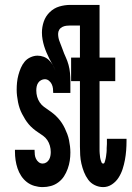

<svg xmlns="http://www.w3.org/2000/svg" viewBox="-20 -755 540 783"><path d="M154 8Q137 8 120 3Q103 -2 89.5 -12.5Q76 -23 66.5 -37.5Q57 -52 51.5 -68.5Q46 -85 43.5 -102Q41 -119 41 -137V-144H121V-142Q121 -133 122 -124Q123 -115 127 -107Q131 -99 138 -93.5Q145 -88 154 -88Q162 -88 169 -92.5Q176 -97 180 -104Q184 -111 185.5 -119Q187 -127 187 -135Q187 -148 183.5 -160.5Q180 -173 173 -183.5Q166 -194 155.5 -201.5Q145 -209 135 -215.5Q125 -222 115 -230.5Q105 -239 97 -248.5Q89 -258 82.5 -268.5Q76 -279 70 -290.5Q64 -302 60 -314Q56 -326 53.5 -338.5Q51 -351 49.5 -364Q48 -377 48 -389Q48 -404 49.5 -419Q51 -434 55 -449Q59 -464 65 -478Q71 -492 80.5 -503.5Q90 -515 104.5 -521.5Q119 -528 133 -528Q146 -528 158 -523.5Q170 -519 179.5 -510Q189 -501 195 -490Q201 -479 206 -467Q201 -480 194 -492Q187 -504 181 -516Q175 -528 169.5 -541Q164 -554 160 -567Q156 -580 153.5 -594Q151 -608 151 -622Q151 -645 158.5 -667Q166 -689 183 -705.5Q200 -722 222 -728.5Q244 -735 267 -735H345V-651H267Q259 -651 250.5 -650Q242 -649 234 -645Q226 -641 221.5 -633.5Q217 -626 217 -617Q217 -600 223.5 -584.5Q230 -569 235.5 -553Q241 -537 248 -522Q255 -507 259.5 -490.5Q264 -474 265.5 -457Q267 -440 267 -424V-376H197Q197 -385 196 -394Q195 -403 191 -411.5Q187 -420 179.5 -426Q172 -432 163 -432Q155 -432 147.5 -428Q140 -424 135.5 -417Q131 -410 129.5 -402Q128 -394 128 -386Q128 -373 131.5 -360.5Q135 -348 142 -337.5Q149 -327 159 -319.5Q169 -312 179.5 -305Q190 -298 199.5 -290Q209 -282 217.5 -272.5Q226 -263 232.5 -253Q239 -243 244.5 -231.5Q250 -220 254.5 -208Q259 -196 261.5 -183.5Q264 -171 265.5 -158.5Q267 -146 267 -133Q267 -116 264.5 -99.5Q262 -83 256 -66.5Q250 -50 241 -36Q232 -22 218 -11.5Q204 -1 187.5 3.5Q171 8 154 8ZM401 8Q383 8 366.5 0Q350 -8 339.5 -22.5Q329 -37 322.5 -53.5Q316 -70 312 -87.5Q308 -105 307 -122.5Q306 -140 306 -158V-424H270V-520H306V-735H386V-520H450V-424H386V-158Q386 -153 386 -148.5Q386 -144 386 -139.5Q386 -135 386.5 -130Q387 -125 387.5 -120.5Q388 -116 388.5 -111.5Q389 -107 390.5 -102.5Q392 -98 394 -93Q396 -88 401 -88Q405 -88 406.5 -92.5Q408 -97 409 -101Q410 -105 411 -109Q412 -113 412.5 -117.5Q413 -122 413.5 -126Q414 -130 414.5 -134Q415 -138 415 -142.5Q415 -147 415 -151Q415 -155 415.5 -159.5Q416 -164 416 -168Q416 -172 416 -176Q416 -180 416 -185V-189H496V-180Q496 -161 494.5 -141.5Q493 -122 489.5 -103Q486 -84 480 -65.5Q474 -47 463.5 -30.5Q453 -14 436.5 -3Q420 8 401 8Z"/></svg>

Font: Iosevka Fixed
Style: Bold
Weight: 700
Monospace: yes
Designer: Belleve Invis
Foundry: Belleve Invis
Version: Version 32.3.0